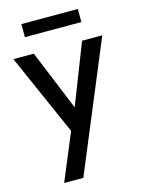

<svg xmlns="http://www.w3.org/2000/svg" viewBox="-134 -746 786 1064"><g transform="rotate(-15 259.5 -214.0)"><path d="M210 -27 4 -494H121L263 -148L398 -494H514L208 242H98ZM97 -670H421V-595H97Z"/></g></svg>

Font: Cabin Medium
Style: Regular
Weight: 500
Designer: Pablo Impallari
Foundry: Pablo Impallari. http://www.impallari.com Igino Marini. http://www.ikern.com
Version: Version 2.200